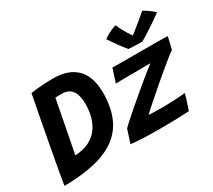

<svg xmlns="http://www.w3.org/2000/svg" viewBox="-144 -1033 1461 1317"><g transform="rotate(-30 587.0 -374.0)"><path d="M29 15.5Q32.5 -8.5 40.2 -53.2Q48 -98 58.5 -155.8Q69 -213.5 80.8 -276.8Q92.5 -340 104 -401.5Q115.5 -463 125.5 -515Q135.5 -567 142.5 -602.8Q149.5 -638.5 151.5 -649.5Q170 -652.5 198.5 -655.5Q227 -658.5 259.2 -660.5Q291.5 -662.5 321.5 -662.5Q416.5 -662.5 472.8 -629.8Q529 -597 553.5 -539.8Q578 -482.5 578 -409.5Q578 -298 545.2 -218.2Q512.5 -138.5 445.2 -87.2Q378 -36 274.5 -11Q171 14 29 15.5ZM198 -129Q262.5 -132 307.8 -154.2Q353 -176.5 381.2 -214Q409.5 -251.5 422.2 -299Q435 -346.5 435 -399.5Q435 -440.5 425.2 -472.5Q415.5 -504.5 392 -523Q368.5 -541.5 327 -541.5Q317 -541.5 302 -541Q287 -540.5 277.5 -540Q264.5 -472 251 -401.5Q237.5 -331 224.2 -262Q211 -193 198 -129ZM1023.5 -2Q983 0.5 923.5 2.2Q864 4 801 4Q734.5 4 671.2 1.8Q608 -0.5 564 -6L598 -111.5Q611 -124.5 632.2 -144Q653.5 -163.5 681 -187.2Q708.5 -211 739.2 -237.5Q770 -264 801.2 -290.2Q832.5 -316.5 862.2 -341Q892 -365.5 917.2 -385.5Q942.5 -405.5 960 -419Q951.5 -419 933 -419Q914.5 -419 891 -418.5Q867.5 -418 842.8 -418Q818 -418 797.5 -418Q779 -418 760.2 -417.8Q741.5 -417.5 725.5 -417.2Q709.5 -417 698.5 -416.5Q687.5 -416 685 -416L719.5 -523.5Q734 -523 760.2 -522.8Q786.5 -522.5 819.5 -522.5Q852.5 -522.5 888 -522.5Q923.5 -522.5 957 -522.5Q1006.5 -522.5 1060 -522.2Q1113.5 -522 1155.5 -521Q1155.5 -518 1152.5 -505Q1149.5 -492 1146 -475.5Q1142.5 -459 1138.8 -444.8Q1135 -430.5 1133.5 -424.5Q1111.5 -409 1080 -383.5Q1048.5 -358 1012 -327.8Q975.5 -297.5 938.8 -265.8Q902 -234 868.8 -205Q835.5 -176 810 -153.2Q784.5 -130.5 772 -118Q783.5 -116.5 815.5 -115.8Q847.5 -115 878 -115Q911.5 -115 946.5 -116.2Q981.5 -117.5 1012 -119.5Q1042.5 -121.5 1062.5 -124Q1061.5 -119 1056.2 -102Q1051 -85 1044.5 -64Q1038 -43 1032.2 -25.5Q1026.5 -8 1023.5 -2ZM1091 -758.5Q1102 -753.5 1115.2 -745Q1128.5 -736.5 1141 -727Q1153.5 -717.5 1162.5 -709.5Q1171.5 -701.5 1174.5 -699Q1147 -678.5 1118.2 -658.8Q1089.5 -639 1063.5 -622.2Q1037.5 -605.5 1017.2 -593Q997 -580.5 986 -574.5Q970.5 -574.5 950 -575.2Q929.5 -576 910.2 -576.8Q891 -577.5 878.5 -578.5Q854 -608 830 -640.8Q806 -673.5 780.5 -713Q791.5 -721.5 809 -731.8Q826.5 -742 846.2 -750.8Q866 -759.5 882.5 -764Q890.5 -745 901 -725.2Q911.5 -705.5 922 -687.8Q932.5 -670 941 -657.2Q949.5 -644.5 954 -640H946.5Q956.5 -647.5 980.8 -667Q1005 -686.5 1034.8 -711Q1064.5 -735.5 1091 -758.5Z"/></g></svg>

Font: Grandstander Thin SemiBold
Style: Italic
Weight: 600
Italic angle: -15°
Version: Version 1.200